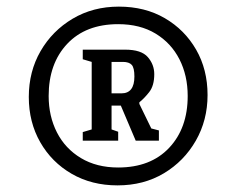

<svg xmlns="http://www.w3.org/2000/svg" viewBox="-20 -795 714 580"><path d="M339 -775Q418 -775 478 -740Q538 -705 572.5 -645Q607 -585 607 -508Q607 -432 571.5 -370Q536 -308 475 -271.5Q414 -235 335 -235Q257 -235 196.5 -270Q136 -305 101.5 -365.5Q67 -426 67 -502Q67 -579 102.5 -640.5Q138 -702 199.5 -738.5Q261 -775 339 -775ZM337 -722Q239 -722 183 -662.5Q127 -603 127 -505Q127 -444 152 -395Q177 -346 224.5 -317.5Q272 -289 337 -289Q435 -289 491 -348.5Q547 -408 547 -505Q547 -567 522 -616Q497 -665 450 -693.5Q403 -722 337 -722ZM358 -645Q407 -645 426.5 -622.5Q446 -600 446 -571Q446 -536 430.5 -516.5Q415 -497 401 -486V-481L437 -407L460 -401V-370H390L345 -476H317V-404L337 -397V-370H230V-396L257 -404V-608L230 -616V-645ZM351 -608H317V-513H347Q386 -513 386 -564Q386 -590 378 -599Q370 -608 351 -608Z"/></svg>

Font: Grenze Gotisch
Style: Regular
Weight: 400
Designer: Renata Polastri
Foundry: Omnibus-Type
Version: Version 1.001